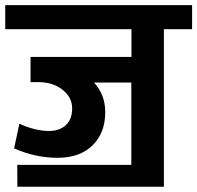

<svg xmlns="http://www.w3.org/2000/svg" viewBox="-35 -649 768 748"><path d="M476.6 -6.8V-327.6H331.1Q375 -280.3 375 -211.9Q375 -131.8 325.7 -83Q276.4 -34.2 189.7 -34.2Q103 -34.2 20 -70.8L40.5 -167Q102.5 -138.7 157.2 -138.7Q197.8 -139.2 221.9 -161.9Q246.1 -184.6 246.1 -227.1Q246.1 -269.5 208.7 -299.3Q171.4 -329.1 112.8 -329.1H84V-427.2H477.1V-535.2H-14.6V-628.9H713.4V-535.2H603.5V78.6H32.7L32.2 -6.8Z"/></svg>

Font: Yantramanav
Style: Bold
Weight: 700
Version: Version 1.001;PS 1.0;hotconv 1.0.72;makeotf.lib2.5.5900; ttf